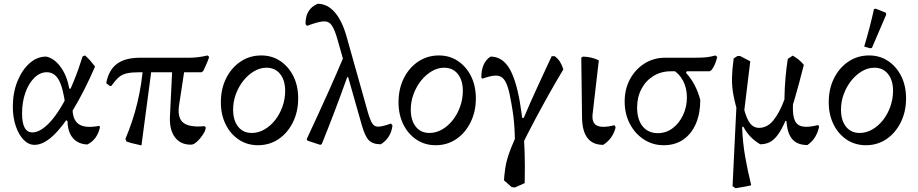

<svg xmlns="http://www.w3.org/2000/svg" viewBox="-20 -758 4865 1018"><path d="M163 10Q131 10 105 -17Q79 -44 63.5 -90Q48 -136 48 -192Q48 -266 72 -326Q96 -386 136 -422Q176 -458 225 -458Q268 -449 302 -402Q336 -355 347 -288H377L327 -197Q315 -292 292 -333.5Q269 -375 228 -375Q192 -375 162 -345.5Q132 -316 114.5 -266.5Q97 -217 97 -156Q97 -56 152 -56Q177 -56 205 -75Q233 -94 261.5 -129.5Q290 -165 317.5 -214.5Q345 -264 370.5 -326Q396 -388 418 -459L431 -464Q447 -450 459 -436Q471 -422 484 -405Q425 -270 368.5 -177.5Q312 -85 260.5 -37.5Q209 10 163 10ZM443 8Q394 6 366.5 -26Q339 -58 338 -116L319 -128L366 -214L365 -193Q362 -125 396.5 -100.5Q431 -76 507 -91L510 -83Q495 -17 443 8Z M563 -302 545 -315 544 -322Q558 -389 601.5 -420.5Q645 -452 724 -452H986Q1030 -452 1081 -464L1089 -456Q1083 -437 1075 -419.5Q1067 -402 1058 -382L1049 -375H723Q680 -375 654 -369.5Q628 -364 610 -348.5Q592 -333 570 -302ZM730 13Q704 7 685 2.5Q666 -2 650 -8L645 -22Q725 -209 740 -420L786 -409ZM994 9Q938 10 908 -29.5Q878 -69 881 -139L894 -407H961L929 -197Q923 -155 935 -129Q947 -103 979.5 -93.5Q1012 -84 1065 -89L1071 -82Q1070 -66 1056 -44.5Q1042 -23 1024.5 -7Q1007 9 994 9Z M1348 12Q1291 12 1246.5 -17.5Q1202 -47 1176.5 -98.5Q1151 -150 1151 -216Q1151 -287 1179 -343Q1207 -399 1255.5 -431.5Q1304 -464 1365 -464Q1422 -464 1466 -434.5Q1510 -405 1535.5 -354Q1561 -303 1561 -236Q1561 -166 1533 -109.5Q1505 -53 1457 -20.5Q1409 12 1348 12ZM1315 -53Q1350 -53 1382 -71.5Q1414 -90 1438.5 -121Q1463 -152 1477.5 -192.5Q1492 -233 1492 -276Q1492 -332 1465.5 -365.5Q1439 -399 1393 -399Q1359 -399 1327.5 -380.5Q1296 -362 1271 -331Q1246 -300 1231 -260Q1216 -220 1216 -177Q1216 -120 1242.5 -86.5Q1269 -53 1315 -53Z M1999 7Q1956 7 1935 -15Q1914 -37 1897 -99L1769 -550Q1754 -603 1738 -625Q1722 -647 1693 -644.5Q1664 -642 1608 -621L1600 -630Q1598 -709 1664 -738Q1715 -738 1754 -694Q1793 -650 1817 -566L1931 -161Q1943 -120 1954.5 -102.5Q1966 -85 1988.5 -86.5Q2011 -88 2053 -103L2061 -93Q2057 -59 2041 -34Q2025 -9 1999 7ZM1678 10 1611 -12 1606 -20Q1670 -157 1718.5 -265Q1767 -373 1806 -466L1856 -349H1821Q1783 -243 1749.5 -155.5Q1716 -68 1686 6Z M2290 12Q2233 12 2188.5 -17.5Q2144 -47 2118.5 -98.5Q2093 -150 2093 -216Q2093 -287 2121 -343Q2149 -399 2197.5 -431.5Q2246 -464 2307 -464Q2364 -464 2408 -434.5Q2452 -405 2477.5 -354Q2503 -303 2503 -236Q2503 -166 2475 -109.5Q2447 -53 2399 -20.5Q2351 12 2290 12ZM2257 -53Q2292 -53 2324 -71.5Q2356 -90 2380.5 -121Q2405 -152 2419.5 -192.5Q2434 -233 2434 -276Q2434 -332 2407.5 -365.5Q2381 -399 2335 -399Q2301 -399 2269.5 -380.5Q2238 -362 2213 -331Q2188 -300 2173 -260Q2158 -220 2158 -177Q2158 -120 2184.5 -86.5Q2211 -53 2257 -53Z M2710 236 2693 234 2652 198Q2655 160 2659 133.5Q2663 107 2670.5 81.5Q2678 56 2690.5 24.5Q2703 -7 2724 -55L2711 3Q2710 -40 2708 -74.5Q2706 -109 2702 -141.5Q2698 -174 2691 -212Q2682 -267 2671 -299.5Q2660 -332 2644 -345.5Q2628 -359 2602.5 -357Q2577 -355 2538 -341L2532 -347Q2532 -386 2544 -414Q2556 -442 2581 -458Q2640 -458 2677 -401Q2714 -344 2736 -219Q2747 -155 2753 -91.5Q2759 -28 2761.5 45Q2764 118 2762 213ZM2739 29 2732 -134 2757 -133Q2792 -216 2830 -298Q2868 -380 2905 -460H2921Q2938 -448 2949 -430.5Q2960 -413 2967 -390Q2927 -324 2888.5 -255Q2850 -186 2812.5 -115.5Q2775 -45 2739 29Z M3178 10Q3068 10 3066 -135L3062 -452L3071 -458Q3095 -457 3115 -452.5Q3135 -448 3155 -438L3122 -153Q3117 -107 3144.5 -92.5Q3172 -78 3239 -94L3244 -82Q3229 -22 3178 10Z M3499 12Q3441 12 3394 -18.5Q3347 -49 3319.5 -101.5Q3292 -154 3292 -220Q3292 -286 3320.5 -338.5Q3349 -391 3397.5 -421.5Q3446 -452 3507 -452H3666Q3703 -452 3726 -454.5Q3749 -457 3773 -464L3783 -456Q3777 -433 3770.5 -417.5Q3764 -402 3753 -387L3743 -380H3536Q3485 -380 3444.5 -355Q3404 -330 3381 -286.5Q3358 -243 3358 -188Q3358 -124 3387.5 -88Q3417 -52 3468 -52Q3511 -52 3545.5 -77.5Q3580 -103 3601 -146.5Q3622 -190 3622 -242Q3622 -291 3601.5 -330Q3581 -369 3545 -389L3638 -407L3617 -372Q3644 -343 3663 -306.5Q3682 -270 3693 -228Q3693 -157 3670 -103Q3647 -49 3603.5 -18.5Q3560 12 3499 12Z M4011 7Q3952 -27 3921 -87L3891 -72L3925 -179Q3940 -124 3958.5 -102Q3977 -80 4004 -80Q4048 -80 4080.5 -120Q4113 -160 4139 -230Q4140 -293 4145 -348Q4150 -403 4157 -446L4183 -463Q4201 -453 4215.5 -441Q4230 -429 4242 -414Q4217 -315 4195.5 -241Q4174 -167 4155 -113L4145 -118Q4124 -70 4103.5 -42.5Q4083 -15 4060.5 -4Q4038 7 4011 7ZM3880 240 3864 229 3888 -264 3898 -139Q3878 -205 3869 -252.5Q3860 -300 3861 -345Q3862 -390 3870 -448L3890 -461H3904L3958 -433L3915 -80Q3918 -1 3931 73Q3944 147 3963 224Q3950 228 3927 232Q3904 236 3880 240ZM4261 11Q4206 11 4179 -22Q4152 -55 4149 -129L4144 -268L4187 -271L4184 -190Q4183 -143 4195 -117.5Q4207 -92 4237 -87Q4267 -82 4318 -95L4323 -87Q4317 -57 4302 -32Q4287 -7 4261 11Z M4571 12Q4514 12 4469.5 -17.5Q4425 -47 4399.5 -98.5Q4374 -150 4374 -216Q4374 -287 4402 -343Q4430 -399 4478.5 -431.5Q4527 -464 4588 -464Q4645 -464 4689 -434.5Q4733 -405 4758.5 -354Q4784 -303 4784 -236Q4784 -166 4756 -109.5Q4728 -53 4680 -20.5Q4632 12 4571 12ZM4538 -53Q4573 -53 4605 -71.5Q4637 -90 4661.5 -121Q4686 -152 4700.5 -192.5Q4715 -233 4715 -276Q4715 -332 4688.5 -365.5Q4662 -399 4616 -399Q4582 -399 4550.5 -380.5Q4519 -362 4494 -331Q4469 -300 4454 -260Q4439 -220 4439 -177Q4439 -120 4465.5 -86.5Q4492 -53 4538 -53ZM4594 -502 4562 -511Q4577 -561 4590 -610.5Q4603 -660 4614 -710L4623 -712L4676 -691L4679 -681L4603 -504Z"/></svg>

Font: Alegreya
Style: Regular
Weight: 400
Designer: Juan Pablo del Peral
Foundry: Huerta Tipografica
Version: Version 2.009